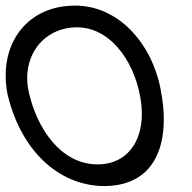

<svg xmlns="http://www.w3.org/2000/svg" viewBox="-52 -624 666 666"><path d="M505 -315C543 -125 487 30 293 21C128 10 15 -126 -25 -293C-60 -462 34 -597 193 -604C357 -614 476 -470 505 -315ZM435 -285C412 -418 325 -535 206 -529C89 -523 20 -418 49 -300C77 -179 157 -59 278 -54C397 -49 459 -150 435 -285Z"/></svg>

Font: Snowfall
Style: RevObl
Weight: 400
Designer: Jasper
Foundry: Cannot Into Space Fonts
Version: Version 0.9